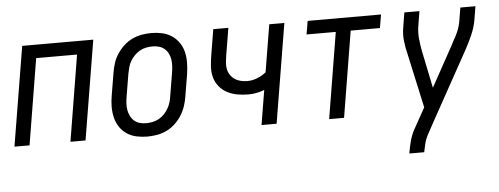

<svg xmlns="http://www.w3.org/2000/svg" viewBox="-49 -657 2599 1001"><g transform="rotate(-5 1250.0 -156.5)"><path d="M8 0 94 -520H466L380 0H301L375 -450H161L87 0Z M703 8Q674 8 646.5 2Q619 -4 596.5 -19Q574 -34 559 -56.5Q544 -79 537.5 -106Q531 -133 531 -161.5Q531 -190 536 -219L556 -339Q560 -364 568 -389Q576 -414 591 -436.5Q606 -459 626 -477.5Q646 -496 670 -507.5Q694 -519 719.5 -523.5Q745 -528 770 -528Q799 -528 826.5 -522Q854 -516 876.5 -501Q899 -486 914.5 -463.5Q930 -441 936.5 -414Q943 -387 942.5 -358.5Q942 -330 938 -301L918 -181Q914 -156 905.5 -131Q897 -106 882.5 -83.5Q868 -61 848 -42.5Q828 -24 804 -12.5Q780 -1 754 3.5Q728 8 703 8ZM704 -62Q720 -62 737 -65.5Q754 -69 769.5 -77.5Q785 -86 797.5 -99Q810 -112 819 -127.5Q828 -143 833 -159.5Q838 -176 840 -192L860 -312Q863 -330 864 -347.5Q865 -365 862.5 -381.5Q860 -398 852.5 -413Q845 -428 832.5 -438.5Q820 -449 804 -453.5Q788 -458 770 -458Q754 -458 736.5 -454.5Q719 -451 704 -442.5Q689 -434 676 -421Q663 -408 654 -392.5Q645 -377 640.5 -360.5Q636 -344 633 -328L613 -208Q610 -190 609 -172.5Q608 -155 611 -138.5Q614 -122 621.5 -107Q629 -92 641 -81.5Q653 -71 669.5 -66.5Q686 -62 704 -62Z M1301 0 1331 -181Q1310 -173 1289.5 -169Q1269 -165 1248 -165Q1218 -165 1189.5 -170Q1161 -175 1136.5 -188Q1112 -201 1094.5 -222.5Q1077 -244 1070 -271Q1063 -298 1065 -328Q1067 -358 1072 -387L1094 -520H1173L1149 -376Q1146 -358 1144.5 -340Q1143 -322 1146.5 -305.5Q1150 -289 1159.5 -275Q1169 -261 1182.5 -252Q1196 -243 1213 -239Q1230 -235 1248 -235Q1274 -235 1299.5 -245Q1325 -255 1346 -272L1387 -520H1466L1380 0Z M1655 0 1729 -450H1576L1588 -520H1972L1960 -450H1807L1733 0Z M2056 215 2057 208Q2062 179 2069.5 150.5Q2077 122 2091 95L2154 -18L2092 -301Q2083 -336 2079 -372.5Q2075 -409 2082 -447L2094 -520H2173L2161 -447Q2155 -413 2158 -380Q2161 -347 2167 -315L2208 -116L2328 -334Q2328 -336 2329.5 -338Q2331 -340 2332 -341V-343Q2347 -367 2358.5 -393.5Q2370 -420 2375 -447L2387 -520H2466L2454 -447Q2447 -409 2431 -372.5Q2415 -336 2396 -301L2192 68L2159 129Q2149 148 2144 168Q2139 188 2135 208L2134 215Z"/></g></svg>

Font: Iosevka Term Curly Oblique
Style: Regular
Weight: 400
Italic angle: -9°
Designer: Belleve Invis
Foundry: Belleve Invis
Version: Version 32.3.0